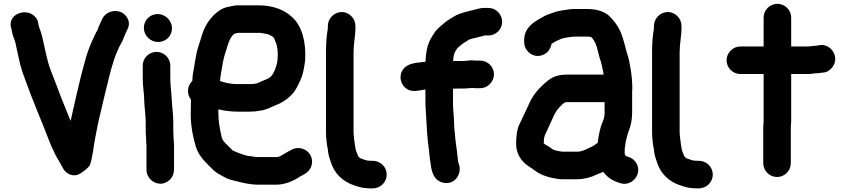

<svg xmlns="http://www.w3.org/2000/svg" viewBox="-20 -792 4542 1031"><path d="M38.9 -645.4 41.9 -633.7C43.8 -625.6 45.5 -618 46.7 -611.7C50.3 -594.3 58.1 -581.7 62.8 -562.7C70.3 -529 79.4 -481.5 88.9 -444.6C101.1 -395.9 124.7 -342.2 140.2 -296.9C140.2 -296.8 140.3 -296.5 140.4 -296.3C164.9 -234.8 196.1 -154.7 220.4 -96.5C235.7 -56.9 252.5 -10.6 271.7 26.5C279.8 46.1 289.1 58.9 300.1 78.6L320.1 114.6C331.3 134.9 364 159.4 399.1 145.4C422 136.2 448 113.6 460.6 98.6C461.4 97.6 462.2 96.2 462.7 94.9C477.8 54.1 483.4 -16.2 493.2 -61.7C501.9 -104.2 507.8 -140.6 518.1 -179C527.3 -215.8 544.8 -296.6 555.1 -333.8C570.9 -399.5 586.2 -463.2 609.4 -515.5L621.4 -542.3C629.2 -558.8 638 -569.5 644.8 -590.2C650.5 -605.5 658.4 -622.2 665.3 -636.6C685.6 -678.7 657.1 -715.3 628.8 -727C587 -744.1 546.2 -722.1 531.1 -694.9C523.9 -681.9 519.2 -667.7 512.8 -654.8C507.9 -644.8 505.2 -630.9 502.4 -627.5C496.6 -620.6 492.3 -609.8 486.7 -598C468.5 -561 454.4 -525.6 441 -481.8C422.3 -414.6 407.5 -356.8 390.8 -282.9C379 -227.5 369.6 -191.5 359.1 -142.4C342.1 -183.2 329.8 -217.7 309.6 -265.1C288.8 -320.2 273.9 -360 252.6 -413.5C232.3 -465.6 221.3 -533.4 207.2 -591.7C200.6 -622.5 191.9 -636.1 186.3 -660.6L184.3 -672.1C181.2 -690.3 168.3 -705.4 152 -715.3C103.7 -744.6 23.7 -711 38.9 -645.4Z M746.5 -440V-370C746.5 -326.8 754.5 -289.2 754.5 -249.7C756.3 -205.8 762.5 -173.6 762.5 -132V-84C762.5 -73.8 763.1 -64.2 764.5 -55.1V-42C764.5 -33 765.1 -24.2 766.5 -15.1V120C766.5 160.1 800.9 194.5 841 194.5C881.3 194.5 914.5 159.8 914.5 120V-3.5C915.4 -17.9 912.5 -31.7 912.5 -42C912.5 -56 910.5 -72 910.5 -84V-132C910.5 -177.9 904.6 -212.1 902.5 -255.5C900.9 -294.2 894.5 -333.1 894.5 -370V-440C894.5 -480.4 860.8 -513.5 820.5 -513.5C780.2 -513.5 746.5 -480.4 746.5 -440ZM752.5 -643C752.5 -600.8 787.2 -566.5 829.5 -566.5C870.2 -566.5 903.5 -598.8 903.5 -640C903.5 -682 867.7 -716.5 826.5 -716.5C785.8 -716.5 752.5 -684.2 752.5 -643Z M1311.6 45.5C1282.7 38.1 1254.4 28 1229.4 15.7L1189.8 -23.8C1183.7 -29.9 1181.2 -34.3 1174.8 -43.4C1170.6 -52.4 1167.7 -66.2 1164.2 -84.5C1155.9 -122.8 1152.5 -153.3 1152.5 -197V-204.8C1183.5 -197.4 1220.5 -192.5 1257 -192.5H1323C1342.1 -192.5 1358.9 -194.3 1375.8 -197.6C1408.4 -200.9 1436.5 -217.6 1458.5 -226.3C1490.6 -238.4 1517.2 -254.5 1539.7 -277C1566.1 -301.7 1580.4 -333.4 1594.4 -364.9C1608.5 -395.9 1613 -428.7 1618.4 -466.2C1618.4 -466.5 1618.5 -466.9 1618.5 -467.2C1624.6 -564.5 1602.4 -651.7 1548.5 -700.2C1506.3 -739.8 1445.3 -763.5 1367 -763.5H1260C1246.7 -763.5 1235.1 -762 1220.2 -758.2L1200.4 -754.2C1183.4 -750.4 1167.6 -742.7 1151.6 -731.1C1117.1 -705.2 1089.8 -669.3 1072.4 -626.7C1062.7 -602.3 1055.1 -569.7 1046.2 -546.2C1037.2 -519 1031.9 -490.4 1026.6 -458.8C1022.3 -425.6 1013.6 -396.9 1012.6 -356.9C997.8 -343.1 989.5 -325 989.5 -304C989.5 -286.8 994 -272.4 1005.5 -257.5V-249.2C1004.9 -231.8 1004.5 -214 1004.5 -199.3C1001.5 -127.9 1014.6 -65 1030 -9.6C1044 38.5 1071.9 67.6 1101.2 96.8L1118.2 113.8C1125.8 121.5 1132.3 127.2 1140.4 133C1154 143.7 1172.2 151 1184.4 158.6C1200.6 168.7 1222.4 174.6 1242.1 179.2C1276.1 187.7 1318.5 199.5 1364 199.5H1467C1483.2 199.5 1500.8 195.9 1512 193.1C1539 186.4 1568.8 170.8 1588.9 157.4C1592.5 155.1 1592.4 155.3 1594.6 154.2C1617.2 142.9 1643 129.2 1652.5 97.6C1665.6 53.9 1638.4 16.5 1602.7 5.9C1584.8 0.7 1564.5 1.9 1546 12C1535.1 18 1521.3 24.5 1507.4 33.4C1494.8 40.9 1479.6 51.5 1467 51.5H1361C1347.9 51.5 1332.2 46.1 1311.6 45.5ZM1260 -615.5H1378.9C1396.5 -612.4 1400.7 -611.7 1419.8 -608.1C1419.8 -608.1 1420.2 -607.9 1420.4 -607.8L1438.1 -599C1441 -597.3 1444.7 -594.8 1448.6 -591.6C1453.7 -584.7 1458.1 -570.3 1462.5 -560.2C1468.5 -545.1 1471.5 -521.2 1471.5 -498C1471.5 -485.1 1469.9 -470.5 1468.6 -457.9C1463.1 -430.4 1450.4 -397.1 1435.2 -381.8C1419.7 -366.3 1393.1 -360.5 1366.4 -347.2C1357.2 -342.6 1340.9 -340.5 1323 -340.5H1254C1220.3 -340.5 1188 -347.2 1161.3 -357.1C1162.3 -368.1 1163.8 -380.5 1165.3 -390L1173.4 -436.1C1179.1 -478 1188.5 -502.6 1200 -540.4C1209.4 -571.4 1217.1 -591.8 1237.4 -610.2C1245.6 -612.1 1255.2 -615.5 1260 -615.5Z M1958 70.5C1954.5 70.5 1952.1 70.2 1947.7 69.1L1929.7 63.1C1907.4 56.7 1903.5 51 1894.9 25C1892.7 18.5 1889.5 13.1 1889.5 9C1889.5 8.5 1889.4 7.5 1889.3 6.8L1886.4 -9.9C1883.4 -33.6 1878.5 -62.5 1878.5 -85V-511C1878.5 -558.4 1888.5 -597.6 1888.5 -644V-653C1888.5 -692.8 1855.3 -727.5 1815 -727.5C1774.9 -727.5 1740.5 -693.1 1740.5 -653V-639.2C1733.2 -601.5 1730.5 -555.2 1730.5 -511V-85C1730.5 -52.8 1734.3 -16.8 1740.7 12.1L1742.6 28.7C1745.2 45.3 1749.9 59.9 1755.1 73.9C1774.1 139.3 1819.4 182.6 1883.2 203.9L1909.3 211.9C1928 217.7 1950.5 219.5 1973 219.5H1982C2022.9 219.5 2056.5 186.5 2056.5 145.5C2056.5 104.5 2022.9 71.5 1982 71.5H1973C1969.6 71.5 1963.7 70.5 1958 70.5Z M2441 -316.5H2470C2487.4 -316.5 2501.3 -319.4 2514.4 -319.5C2520.8 -318.9 2529.3 -318.5 2536 -318.5H2559C2599.3 -318.5 2632.5 -353.2 2632.5 -393C2632.5 -433 2599 -466.5 2559 -466.5H2536C2531.9 -466.5 2527.4 -466.8 2522.6 -467.4C2504.4 -469.7 2485.9 -464.5 2470 -464.5H2442.4C2434 -465 2423.7 -464.9 2413.5 -464.1C2413.5 -464.4 2413.5 -464.7 2413.5 -465C2413.5 -494.5 2421.1 -511.4 2433.2 -529.8C2438.5 -536.6 2447 -543.4 2457 -551.4C2468.8 -561.7 2485.4 -570.1 2501.5 -580.6C2522 -587.2 2554.4 -592.7 2582 -601.5H2603C2643 -601.5 2676.5 -635 2676.5 -675C2676.5 -714.8 2643.3 -749.5 2603 -749.5H2579C2558.3 -749.5 2540.6 -743 2525 -739.1C2484.4 -729 2451.2 -723.5 2416.6 -702.7C2396.2 -690.5 2380.6 -681.3 2361.7 -665.4C2343.8 -649 2324.4 -635.4 2310.4 -612.6L2294.2 -586.3C2278.7 -558.7 2271.5 -532.6 2267.6 -497.3L2265.5 -475.1C2265.1 -470.3 2264.8 -465.8 2264.7 -460.5C2259.6 -459.7 2249.8 -458.5 2249 -458.5C2248.7 -458.5 2248.1 -458.5 2247.8 -458.4C2210.7 -454.7 2167.9 -451.3 2144.9 -419.9C2118.9 -384.3 2131.2 -338.8 2161.1 -316.9C2188.1 -297.2 2215.2 -304 2240.9 -307.6L2253.1 -309.7C2254.1 -309.8 2255.9 -310.5 2257 -310.5C2259.6 -310.5 2261.6 -311 2264.5 -311.3V-238C2264.5 -224.4 2265.2 -210.2 2266.5 -197C2270.7 -126.7 2273.3 -50.8 2283.6 14.7C2286.2 38.2 2286.5 53.5 2290.6 76.9C2296.3 119 2302.6 165.2 2344.4 183.9C2411.3 213.8 2471.2 145.9 2440.2 78.5C2436.1 38.3 2431.5 0.4 2425.4 -42.5L2421.4 -86.1C2420.2 -99.9 2418.5 -112.7 2418.5 -125C2418.5 -164.6 2412.5 -200.1 2412.5 -238V-315.9C2422.6 -316.5 2433.2 -316.5 2441 -316.5Z M3375.5 -317C3375.5 -351.7 3371.8 -389 3366.3 -422.1C3361.5 -448.5 3356.3 -482.5 3346.7 -507.4C3342.3 -519.2 3338.6 -538.6 3334 -554.4L3326 -582.6C3322.4 -594 3319.9 -603.3 3316.4 -611.1L3308.4 -629.1C3296.1 -656.1 3271.2 -688.3 3250.3 -707.3C3223.4 -730.7 3183.8 -743.5 3138 -743.5H3075C3064.7 -743.5 3052.6 -744 3041.2 -742.4C3007.6 -737.6 2975.5 -734.6 2946.5 -722.7C2929.9 -716.6 2912.5 -711.5 2896.6 -701.8L2882.9 -693.9C2839.7 -670.3 2794.5 -639.8 2794.5 -575V-566C2794.5 -526.2 2827.7 -491.5 2868 -491.5C2906.6 -491.5 2935.7 -520.5 2941.8 -556.7C2944.9 -559 2949.4 -561.7 2951.8 -562.9L2969.8 -572.9C2981.5 -578.8 2998.8 -586.6 3013 -588.7C3032.2 -592.1 3051.8 -595.5 3073 -595.5H3138C3141.3 -595.5 3144.6 -594.5 3148 -594.5C3149 -594.5 3151.6 -593.6 3156.2 -592C3166.3 -581.1 3171.7 -570.7 3179.6 -554.9C3189.8 -528.9 3195.1 -491 3207.1 -459.2L3211.8 -440.2C3215.7 -421.8 3219.1 -408.6 3221.4 -391.5H3025C2961.7 -391.5 2933.5 -371.3 2898.6 -339.2C2864.4 -308 2842.4 -280.6 2822.7 -238.3L2810.7 -212.4C2796.4 -183.7 2782.5 -151 2768.8 -123.6C2755.8 -97.5 2751.5 -57.3 2751.5 -21C2751.5 28 2772.6 62.4 2800.8 87.4C2816.3 100.9 2835.9 110.9 2848.2 120.8C2876.7 143.6 2914 158.3 2955.9 165.3L2972.8 168.3C2980.5 169.7 2989.5 170.5 2998 170.5H3079C3115.5 170.5 3152 160.8 3179.1 147.4C3190.7 142.8 3206.1 136.6 3219.6 130.5C3241.4 162 3272.9 180.7 3312.5 192C3357 205 3394.5 174 3404 141.5C3417.1 96.6 3386.9 59.4 3353.4 50C3347.8 48.4 3344.5 47.7 3340.9 46C3338.9 43.4 3335.9 38.4 3334.5 34.3V12.9C3334.9 9.9 3335.4 5.3 3335.5 -0.6C3336.7 -6.4 3338.5 -14.1 3338.5 -21C3338.5 -23.6 3338.9 -26.8 3340 -30.6C3345.9 -51.1 3347.5 -66.6 3354.6 -84.3C3367.8 -116.5 3374.5 -149.1 3374.5 -191V-304C3374.5 -307.7 3375.5 -312.5 3375.5 -317ZM2900.5 -33C2900.5 -47.8 2903.5 -60.4 2905.5 -65.1C2917.2 -92.4 2933.5 -123.3 2945.5 -152L2955.3 -173.6C2967.8 -198.6 2975.5 -207.8 2997.4 -229.7C3004 -235.2 3008.7 -240.2 3016.9 -243.5L3226.5 -243.5V-180.8L3224.6 -165.8C3223 -156.5 3220.6 -148.2 3216.6 -139.1C3201.4 -104.9 3194.8 -65.2 3189.4 -24.9L3169.1 -10.5C3161.5 -5.8 3154 -2.6 3144.8 1.7C3123.1 11.6 3104.3 22.5 3079 22.5H3004C3000.7 22.5 2997.3 22.2 2994.1 21.7L2977.2 18.7C2976.6 18.6 2975.7 18.5 2975 18.5C2971.6 18.5 2970.7 17 2967.8 16.6C2958 15.2 2944.9 9.2 2939.8 4.2C2930.8 -4.9 2909.6 -12.7 2899.5 -22C2899.6 -23.8 2900.5 -29.4 2900.5 -33Z M3709 70.5C3705.5 70.5 3703.1 70.2 3698.7 69.1L3680.7 63.1C3658.4 56.7 3654.5 51 3645.9 25C3643.7 18.5 3640.5 13.1 3640.5 9C3640.5 8.5 3640.4 7.5 3640.3 6.8L3637.4 -9.9C3634.4 -33.6 3629.5 -62.5 3629.5 -85V-511C3629.5 -558.4 3639.5 -597.6 3639.5 -644V-653C3639.5 -692.8 3606.3 -727.5 3566 -727.5C3525.9 -727.5 3491.5 -693.1 3491.5 -653V-639.2C3484.2 -601.5 3481.5 -555.2 3481.5 -511V-85C3481.5 -52.8 3485.3 -16.8 3491.7 12.1L3493.6 28.7C3496.2 45.3 3500.9 59.9 3506.1 73.9C3525.1 139.3 3570.4 182.6 3634.2 203.9L3660.3 211.9C3679 217.7 3701.5 219.5 3724 219.5H3733C3773.9 219.5 3807.5 186.5 3807.5 145.5C3807.5 104.5 3773.9 71.5 3733 71.5H3724C3720.6 71.5 3714.7 70.5 3709 70.5Z M4080.5 -698V-542.5H3956C3915.1 -542.5 3881.5 -508.5 3881.5 -468C3881.5 -427.3 3915.4 -394.5 3956 -394.5H4080.5V-142C4080.5 -133.8 4078.5 -121.1 4078.5 -110V84C4078.5 124.9 4111.5 158.5 4152.5 158.5C4193.5 158.5 4226.5 124.9 4226.5 84V-110C4226.5 -117.7 4228.5 -130.2 4228.5 -142V-394.5H4314C4330.2 -394.5 4342.1 -395.3 4357.4 -398.5H4359C4370.4 -398.5 4380.6 -399.4 4392.7 -401.6L4403.1 -402.6C4423.2 -404.4 4440.9 -418.2 4451.8 -433.9C4488.7 -487.3 4442.6 -559.9 4378.9 -549.3L4367.8 -547.3C4366.9 -547.1 4365.7 -546.7 4364.8 -546.5C4349.1 -546.4 4334.3 -544 4322.2 -542.5H4228.5V-698C4228.5 -738.4 4194.8 -771.5 4154.5 -771.5C4114.2 -771.5 4080.5 -738.4 4080.5 -698Z"/></svg>

Font: Smoothie
Style: SeBd
Weight: 600
Foundry: Cannot Into Space Fonts
Version: Version 0.8